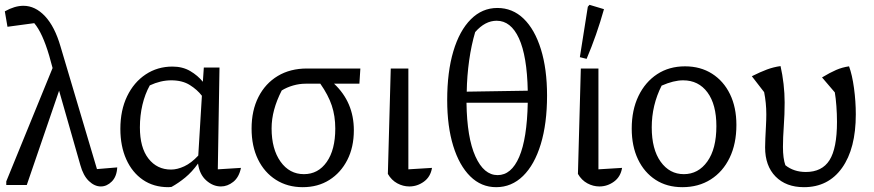

<svg xmlns="http://www.w3.org/2000/svg" viewBox="-22 -767 3623 796"><path d="M380 -66 464 -73Q462 -35 441.5 -14.5Q421 6 396 6Q370 6 346.5 -16.5Q323 -39 311 -83L223 -391L89 0H4V-15L196 -485L182 -536Q154 -631 120 -671L9 -656L-2 -720Q39 -743 75 -743Q124 -743 164.5 -700Q205 -657 229 -574Z M689 8Q683 9 676 9Q615 9 570.5 -21.5Q526 -52 501.5 -106.5Q477 -161 477 -233Q477 -310 505 -368Q533 -426 582 -458.5Q631 -491 693 -491Q735 -491 766.5 -472.5Q798 -454 819 -428L823 -487H888L881 -65L977 -71Q969 -32 945 -13Q921 6 894 6Q861 6 833 -19Q805 -44 799 -89Q774 -54 746 -31Q718 -8 689 8ZM558 -239Q558 -155 593.5 -109.5Q629 -64 687 -64Q713 -64 742 -77.5Q771 -91 800 -122L815 -370Q796 -395 765 -414.5Q734 -434 688 -434Q644 -434 599 -413Q579 -377 568.5 -332.5Q558 -288 558 -239Z M1445 -227Q1445 -157 1418 -104Q1391 -51 1343.5 -21Q1296 9 1233 9Q1170 9 1122 -21.5Q1074 -52 1047.5 -106.5Q1021 -161 1021 -234Q1021 -309 1049.5 -365Q1078 -421 1129.5 -452Q1181 -483 1251 -483H1472L1468 -420H1363Q1445 -343 1445 -227ZM1245 -420Q1219 -420 1193 -412.5Q1167 -405 1146 -392Q1125 -351 1114.5 -312Q1104 -273 1104 -235Q1104 -149 1141 -97Q1178 -45 1238 -45Q1297 -45 1332.5 -95.5Q1368 -146 1368 -234Q1368 -286 1353.5 -329.5Q1339 -373 1306 -420Z M1586 -46 1598 -483H1671V-65L1769 -71Q1763 -34 1735.5 -14Q1708 6 1675 6Q1649 6 1625 -7Q1601 -20 1586 -46Z M2035 9Q1973 9 1927.5 -36Q1882 -81 1857 -162Q1832 -243 1832 -352Q1832 -469 1857.5 -554.5Q1883 -640 1930 -687Q1977 -734 2040 -734Q2103 -734 2149 -689.5Q2195 -645 2220.5 -563Q2246 -481 2246 -371Q2246 -255 2220 -169.5Q2194 -84 2146.5 -37.5Q2099 9 2035 9ZM1948 -634Q1932 -580 1923 -516Q1914 -452 1913 -387L2166 -391Q2163 -535 2129.5 -608Q2096 -681 2037 -681Q1989 -681 1948 -634ZM2041 -41Q2098 -41 2130.5 -116.5Q2163 -192 2166 -341H1912Q1914 -196 1949 -118.5Q1984 -41 2041 -41Z M2374 -46 2386 -483H2459V-65L2557 -71Q2551 -34 2523.5 -14Q2496 6 2463 6Q2437 6 2413 -7Q2389 -20 2374 -46ZM2410 -523 2382 -530 2415 -739 2422 -747 2482 -729Q2452 -622 2410 -523Z M2807 9Q2743 9 2696 -21.5Q2649 -52 2623 -106.5Q2597 -161 2597 -234Q2597 -311 2625 -369Q2653 -427 2702.5 -459.5Q2752 -492 2818 -492Q2882 -492 2930 -461.5Q2978 -431 3004.5 -376.5Q3031 -322 3031 -249Q3031 -171 3003 -113Q2975 -55 2924.5 -23Q2874 9 2807 9ZM2813 -45Q2873 -45 2910.5 -97.5Q2948 -150 2948 -244Q2948 -334 2911 -384Q2874 -434 2810 -434Q2771 -434 2721 -412Q2680 -331 2680 -239Q2680 -148 2717 -96.5Q2754 -45 2813 -45Z M3311 9Q3237 9 3193.5 -35Q3150 -79 3150 -156Q3150 -170 3151 -193.5Q3152 -217 3153.5 -244Q3155 -271 3155 -293Q3155 -340 3146 -385L3095 -451Q3131 -469 3158 -479Q3185 -489 3214 -493Q3222 -458 3226.5 -419Q3231 -380 3231 -342Q3231 -293 3227.5 -244.5Q3224 -196 3224 -158Q3224 -110 3234 -82Q3269 -54 3319 -54Q3386 -54 3417 -103Q3448 -152 3448 -262Q3448 -294 3445.5 -327.5Q3443 -361 3439 -384L3386 -446Q3419 -466 3444.5 -477Q3470 -488 3498 -492Q3511 -457 3518.5 -402Q3526 -347 3526 -293Q3526 -151 3469 -71Q3412 9 3311 9Z"/></svg>

Font: Piazzolla
Style: Regular
Weight: 400
Designer: Juan Pablo del Peral
Foundry: Huerta Tipografica
Version: Version 1.330